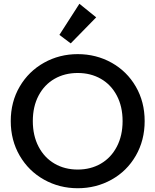

<svg xmlns="http://www.w3.org/2000/svg" viewBox="-20 -991 824 1018"><path d="M295 -806 401 -971 490 -899 355 -761ZM392 7Q295 7 213.5 -38.5Q132 -84 84.5 -165.5Q37 -247 37 -349Q37 -451 84.5 -532Q132 -613 213.5 -658.5Q295 -704 392 -704Q490 -704 571.5 -658.5Q653 -613 700 -532Q747 -451 747 -349Q747 -247 700 -165.5Q653 -84 571.5 -38.5Q490 7 392 7ZM392 -92Q461 -92 515 -123.5Q569 -155 599.5 -213.5Q630 -272 630 -349Q630 -426 599.5 -484Q569 -542 515 -573Q461 -604 392 -604Q323 -604 269 -573Q215 -542 184.5 -484Q154 -426 154 -349Q154 -272 184.5 -213.5Q215 -155 269 -123.5Q323 -92 392 -92Z"/></svg>

Font: Fz Poppins Med
Style: Regular
Weight: 500
Designer: Ninad Kale (Devanagari), Jonny Pinhorn (Latin)
Foundry: Indian Type Foundry
Version: Vit hóa bi Vntype.Com & FontZin.Com